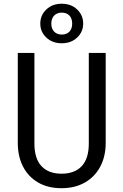

<svg xmlns="http://www.w3.org/2000/svg" viewBox="-20 -987 655 1019"><path d="M541 -706.2V-228.7Q541 -157.4 512.3 -103.1Q483.6 -48.7 430.8 -18.5Q377.9 11.8 306.7 11.8Q233.8 11.8 181.8 -18.7Q129.7 -49.2 102.1 -103.3Q74.4 -157.4 74.4 -228.7V-706.2H162.6V-225.6Q162.6 -145.1 200.3 -105.1Q237.9 -65.1 306.7 -65.1Q375.9 -65.1 413.6 -105.1Q451.3 -145.1 451.3 -225.6V-706.2ZM307.7 -967.2Q357.4 -967.2 389.5 -936.7Q421.5 -906.2 421.5 -861.5Q421.5 -817.9 389.5 -787.7Q357.4 -757.4 307.7 -757.4Q257.9 -757.4 225.9 -787.7Q193.8 -817.9 193.8 -861.5Q193.8 -906.2 225.9 -936.7Q257.9 -967.2 307.7 -967.2ZM307.7 -920Q282.6 -920 267.4 -904.4Q252.3 -888.7 252.3 -861.5Q252.3 -834.9 267.4 -819.2Q282.6 -803.6 307.7 -803.6Q333.8 -803.6 348.5 -819.2Q363.1 -834.9 363.1 -861.5Q363.1 -888.7 348.5 -904.4Q333.8 -920 307.7 -920Z"/></svg>

Font: FiraCode Nerd Font Mono
Style: Regular
Weight: 400
Monospace: yes
Designer: Carrois Corporate, Edenspiekermann AG, Nikita Prokopov
Foundry: Carrois Corporate, Edenspiekermann AG, Nikita Prokopov
Version: Version 6.002;Nerd Fonts 3.4.0